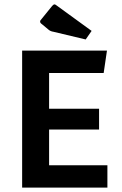

<svg xmlns="http://www.w3.org/2000/svg" viewBox="-20 -856 556 876"><path d="M204 -102H470V0H81V-625H468L453 -523H204V-360H432V-265H204ZM224 -711Q210 -713 201 -721L171 -746Q163 -751 163 -758Q163 -763 171 -771L218 -829Q224 -836 229 -836Q232 -836 237 -832L398 -715L371 -676Z"/></svg>

Font: Changa Medium
Style: Regular
Weight: 500
Designer: Eduardo Rodriguez Tunni
Foundry: Eduardo Rodriguez Tunni
Version: Version 2.002; ttfautohint (v1.5) -l 8 -r 50 -G 150 -x 14 -H